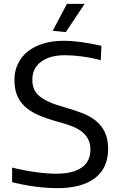

<svg xmlns="http://www.w3.org/2000/svg" viewBox="-20 -967 620 998"><path d="M254 -807 328 -947H420L322 -800ZM277 11Q252 11 223 9Q194 7 163.5 3Q133 -1 102 -7Q71 -13 43 -20V-96Q103 -81 164 -72.5Q225 -64 272 -64Q359 -64 404.5 -96Q450 -128 450 -188Q450 -222 437 -245.5Q424 -269 401.5 -285.5Q379 -302 347 -313.5Q315 -325 278 -335Q219 -351 177 -370Q135 -389 108 -414.5Q81 -440 68 -473.5Q55 -507 55 -551Q55 -597 73 -635Q91 -673 124.5 -699.5Q158 -726 205 -740.5Q252 -755 311 -755Q353 -755 400.5 -748.5Q448 -742 507 -729L504 -654Q456 -667 407 -673.5Q358 -680 318 -680Q239 -680 193.5 -646Q148 -612 148 -553Q148 -525 157 -504Q166 -483 186 -466.5Q206 -450 238 -436Q270 -422 317 -409Q366 -395 407.5 -379Q449 -363 479 -338.5Q509 -314 525.5 -279Q542 -244 542 -193Q542 -94 474 -41.5Q406 11 277 11Z"/></svg>

Font: EncodeSans
Style: Regular
Weight: 400
Designer: Pablo Impallari, Andres Torresi
Foundry: Pablo Impallari, Andres Torresi
Version: Version 1.000; ttfautohint (v1.4.1)